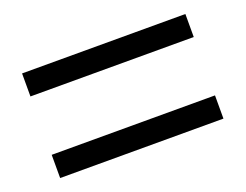

<svg xmlns="http://www.w3.org/2000/svg" viewBox="-61 -634 678 530"><g transform="rotate(-20 277.5 -369.5)"><path d="M37.8 -454.9V-522.5H517.5V-454.9ZM37.8 -215.2V-283.4H517.5V-215.2Z"/></g></svg>

Font: Shanggu Sans SC VF
Style: Regular
Weight: 250
Designer: GuiWonder
Version: Version 1.021